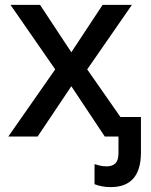

<svg xmlns="http://www.w3.org/2000/svg" viewBox="-20 -559 618 786"><path d="M433 207Q413 207 396 203.5Q379 200 367 195V113Q376 116 389 119Q402 122 417 122Q440 122 452.5 109.5Q465 97 465 68V0H409L272 -206L134 0H14L206 -275L23 -539H144L272 -345L400 -539H520L337 -275L473 -80H557V65Q557 207 433 207Z"/></svg>

Font: Noto Sans Medium
Style: Regular
Weight: 500
Designer: Monotype Design Team
Foundry: Monotype Imaging Inc.
Version: Version 2.007